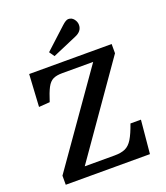

<svg xmlns="http://www.w3.org/2000/svg" viewBox="-165 -1042 996 1153"><g transform="rotate(-20 333.5 -465.0)"><path d="M54 0V-58L461 -637H263Q226 -637 204 -626Q182 -615 166.5 -585.5Q151 -556 133 -499L63 -494L75 -700H602V-641L199 -65H390Q432 -65 458.5 -77Q485 -89 504.5 -121Q524 -153 545 -213H612L592 0ZM255 -749 232 -782 367 -906Q393 -930 408 -930Q430 -930 443.5 -912.5Q457 -895 457 -875Q457 -835 411 -816Z"/></g></svg>

Font: Literata 12pt Medium
Style: Regular
Weight: 500
Designer: Latin by Veronika Burian and Jose Scaglione. Greek by Irene Vlachou. Cyrillic by Vera Evstafieva.
Foundry: TypeTogether
Version: Version 3.002